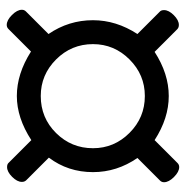

<svg xmlns="http://www.w3.org/2000/svg" viewBox="-11 -629 552 570"><g transform="rotate(90 265.0 -344.0)"><path d="M464 -595Q469 -600 476 -600Q490 -600 505.5 -584.5Q521 -569 521 -555Q521 -548 516 -543L449 -476Q491 -415 491 -344Q491 -270 448 -213L515 -146Q520 -141 520 -133Q520 -119 505 -104Q490 -89 476 -89Q467 -89 463 -94L396 -161Q330 -118 265 -118Q199 -118 133 -160L66 -93Q61 -88 54 -88Q40 -88 24.5 -103.5Q9 -119 9 -133Q9 -140 14 -145L81 -212Q40 -272 40 -344Q40 -413 81 -476L15 -542Q10 -546 10 -555Q10 -569 25 -584Q40 -599 54 -599Q62 -599 67 -594L134 -527Q199 -569 265 -569Q331 -569 396 -527ZM265 -498Q202 -498 156.5 -452.5Q111 -407 111 -344Q111 -280 156.5 -234.5Q202 -189 265 -189Q330 -189 375 -234.5Q420 -280 420 -344Q420 -407 374.5 -452.5Q329 -498 265 -498Z"/></g></svg>

Font: Marmelad
Style: Regular
Weight: 400
Designer: Manvel Shmavonyan
Foundry: Cyreal
Version: Version 1.001;PS 001.001;hotconv 1.0.88;makeotf.lib2.5.64775